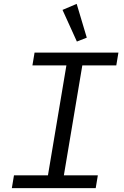

<svg xmlns="http://www.w3.org/2000/svg" viewBox="-20 -969 640 989"><path d="M41 0 52 -66H227L322 -632H147L158 -698H590L579 -632H404L309 -66H484L473 0ZM302 -918 375 -949 427 -775 376 -755Z"/></svg>

Font: iA Writer Mono V
Style: Regular
Weight: 400
Italic angle: -9.5°
Designer: Mike Abbink, Paul van der Laan, Pieter van Rosmalen
Foundry: Bold Monday
Version: Version 2.000